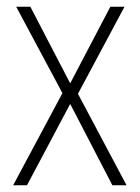

<svg xmlns="http://www.w3.org/2000/svg" viewBox="-20 -549 415 569"><path d="M165 -273 28 -529H70L188 -302L307 -529H349L211 -271L355 0H313L188 -241L60 0H19Z"/></svg>

Font: Noto Sans Thai Cond ExtLt
Style: Regular
Weight: 200
Width: 3
Designer: Monotype Design Team
Foundry: Monotype Imaging Inc.
Version: Version 2.002; ttfautohint (v1.8.4.7-5d5b)